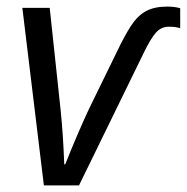

<svg xmlns="http://www.w3.org/2000/svg" viewBox="-20 -559 563 579"><path d="M112.3 0 47.4 -535.2H129.9L162.6 -229Q167 -187 169.4 -148.9Q171.9 -110.8 173.8 -63.5H176.8Q193.8 -106.9 213.4 -152.3Q232.9 -197.8 247.6 -229L333 -403.8Q356 -452.1 375.5 -481.9Q395 -511.7 420.2 -525.4Q445.3 -539.1 483.9 -539.1Q507.3 -539.1 523.4 -534.2V-474.1Q516.6 -476.1 508.5 -477.3Q500.5 -478.5 489.7 -478.5Q465.8 -478.5 449.7 -460Q433.6 -441.4 413.6 -399.9L218.3 0Z"/></svg>

Font: Open Sans
Style: Italic
Weight: 400
Italic angle: -12°
Designer: Monotype Design Team
Foundry: Monotype Imaging Inc.
Version: Version 3.000; ttfautohint (v1.8.4)